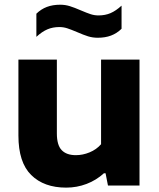

<svg xmlns="http://www.w3.org/2000/svg" viewBox="-20 -806 690 834"><path d="M60 -217V-547H227V-226.5Q227 -175.5 248 -153.8Q269 -132 309.5 -132Q339.5 -132 369.2 -144.2Q399 -156.5 419 -179.5V-547H586V0H449L438.5 -53.5H431.5Q398 -23 355.8 -7Q313.5 9 267.5 9Q171 9 115.5 -45.8Q60 -100.5 60 -217ZM315 -666.5Q288 -678 271.8 -683.2Q255.5 -688.5 238 -688.5Q209 -688.5 185.8 -678.5Q162.5 -668.5 138 -646V-746.5Q158.5 -766.5 183.8 -776Q209 -785.5 241.5 -785.5Q263.5 -785.5 283.5 -779.2Q303.5 -773 331 -761Q358 -749.5 374.2 -744.2Q390.5 -739 408 -739Q437 -739 460.2 -749Q483.5 -759 508 -781.5V-681Q487.5 -661 462.2 -651.5Q437 -642 404.5 -642Q382.5 -642 362.5 -648.2Q342.5 -654.5 315 -666.5Z"/></svg>

Font: Encode Sans Semi Expanded
Style: Bold
Weight: 700
Width: 6
Designer: Multiple Designers
Foundry: Impallari Type
Version: Version 2.000